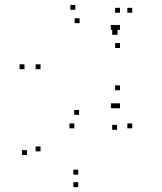

<svg xmlns="http://www.w3.org/2000/svg" viewBox="-20 -542 660 784"><path d="M283.5 -18V-38H263.5V-18ZM453 -100V-120H433V-100ZM470 -100V-120H450V-100ZM470 -173.5V-193.5H450V-173.5ZM303 -73V-93H283V-73ZM145.5 -259.5V-279.5H125.5V-259.5ZM305 -447.5V-467.5H285V-447.5ZM470 -346V-366H450V-346ZM470 -420V-440H450V-420ZM452.5 -420V-440H432.5V-420ZM287.5 -502V-522H267.5V-502ZM80 -259.5V-279.5H60V-259.5ZM520 -490V-510H500V-490ZM470 -490V-510H450V-490ZM460 -400V-420H440V-400ZM458 -400V-420H438V-400ZM458 -12V-32H438V-12ZM299.5 171V151H279.5V171ZM145.5 76V56H125.5V76ZM90 91V71H70V91ZM299.5 222V202H279.5V222ZM520 -18V-38H500V-18Z"/></svg>

Font: Monaspace Neon Dots Var
Style: Regular
Weight: 400
Designer: Riley Cran and the Lettermatic Team
Version: Version 1.100 (Monaspace Neon Dots)